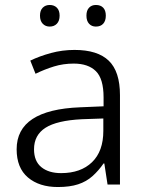

<svg xmlns="http://www.w3.org/2000/svg" viewBox="-20 -743 584 773"><path d="M280 -542Q373 -542 418 -498.5Q463 -455 463 -360V0H413L400 -85H397Q377 -56 352.5 -34Q328 -12 294.5 -1Q261 10 213 10Q138 10 92.5 -28.5Q47 -67 47 -142Q47 -222 111 -264Q175 -306 302 -311L397 -315V-351Q397 -426 366 -456.5Q335 -487 277 -487Q235 -487 197.5 -475.5Q160 -464 123 -446L102 -499Q139 -517 185 -529.5Q231 -542 280 -542ZM310 -263Q209 -258 163 -228.5Q117 -199 117 -142Q117 -94 146.5 -70Q176 -46 226 -46Q305 -46 350.5 -90Q396 -134 396 -216V-266ZM141 -680Q141 -701 152 -712Q163 -723 180 -723Q198 -723 209 -712Q220 -701 220 -680Q220 -659 209 -647.5Q198 -636 180 -636Q163 -636 152 -647.5Q141 -659 141 -680ZM328 -680Q328 -701 338.5 -712Q349 -723 366 -723Q385 -723 395.5 -712Q406 -701 406 -680Q406 -659 395.5 -647.5Q385 -636 366 -636Q349 -636 338.5 -647.5Q328 -659 328 -680Z"/></svg>

Font: Noto Sans Syriac Eastern Light
Style: Regular
Weight: 300
Designer: Patrick Giasson and the Monotype Design Team
Foundry: Monotype Imaging Inc.
Version: Version 3.001